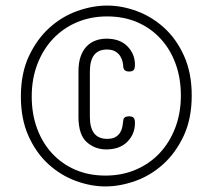

<svg xmlns="http://www.w3.org/2000/svg" viewBox="-20 -705 764 690"><path d="M55 -358Q55 -442 84 -503.5Q113 -565 158 -605.5Q203 -646 258 -665.5Q313 -685 365 -685Q418 -685 472 -665Q526 -645 570 -605Q614 -565 641.5 -504Q669 -443 669 -362Q669 -278 640 -216.5Q611 -155 566 -114.5Q521 -74 466 -54.5Q411 -35 359 -35Q306 -35 252 -55Q198 -75 154 -115Q110 -155 82.5 -216Q55 -277 55 -358ZM630 -362Q630 -424 611 -476Q592 -528 557 -566Q522 -604 473.5 -625Q425 -646 365 -646Q306 -646 256.5 -625Q207 -604 171 -566Q135 -528 114.5 -475Q94 -422 94 -358Q94 -296 113 -244Q132 -192 167 -154Q202 -116 250.5 -95Q299 -74 359 -74Q418 -74 467.5 -95Q517 -116 553 -154Q589 -192 609.5 -245Q630 -298 630 -362ZM423 -464Q423 -472 420.5 -483Q418 -494 412 -503.5Q406 -513 394.5 -520Q383 -527 364 -527Q303 -527 303 -448V-285Q303 -206 365 -206Q384 -206 395 -212.5Q406 -219 412 -229Q418 -239 420 -250.5Q422 -262 423 -272Q424 -287 444 -287Q455 -287 460 -282Q465 -277 465 -263Q465 -223 437.5 -195.5Q410 -168 362 -168Q321 -168 291.5 -194.5Q262 -221 262 -285V-448Q262 -480 270 -502.5Q278 -525 292 -539Q306 -553 324 -559.5Q342 -566 363 -566Q411 -566 438 -538.5Q465 -511 465 -472Q465 -458 460 -453Q455 -448 444 -448Q425 -448 423 -464Z"/></svg>

Font: AkaAcidDosis
Style: Light
Weight: 300
Designer: Edgar Tolentino, Pablo Impallari, Igino Marini, Aka-Acid
Foundry: Edgar Tolentino, Pablo Impallari, Igino Marini, Aka-Acid
Version: Version 1.007